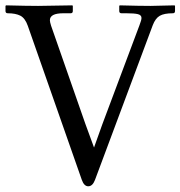

<svg xmlns="http://www.w3.org/2000/svg" viewBox="-20 -666 657 699"><path d="M487.8 -574.2Q495.1 -592.8 495.1 -600.6Q495.1 -611.3 481.9 -614.5Q468.8 -617.7 439.9 -617.7H422.4Q414.1 -617.7 414.1 -626V-644.5L416 -646.5Q488.8 -644.5 527.8 -644.5L615.2 -646.5L617.2 -644.5V-626Q617.2 -617.7 609.4 -617.7Q577.6 -617.7 561.8 -608.6Q545.9 -599.6 536.1 -574.2L325.7 -10.7Q316.9 12.2 301.3 12.2Q286.1 12.2 277.8 -11.2L81.1 -572.3Q71.3 -600.1 54 -608.9Q36.6 -617.7 8.3 -617.7Q0 -617.7 0 -626V-644.5L2 -646.5Q79.6 -644.5 118.7 -644.5L243.2 -646.5L245.1 -644.5V-626Q245.1 -617.7 237.3 -617.7H210.4Q161.6 -617.7 161.6 -592.3Q161.6 -586.4 166 -572.3L290.5 -215.8L322.3 -128.9L352.5 -213.4Z"/></svg>

Font: Libertinage
Style: f
Weight: 400
Designer: OSP
Foundry: OSP
Version: Version 1.0; 2008; OFL relea